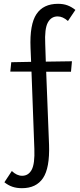

<svg xmlns="http://www.w3.org/2000/svg" viewBox="-20 -731 418 1006"><path d="M220 -408 357 -410 352 -355H222L237 28Q241 149 205.5 202Q170 255 95 255Q67 255 45 247.5Q23 240 3 224L42 165Q68 190 96 190Q129 190 146 158.5Q163 127 160 49L145 -356H34L39 -405L143 -407L140 -480Q135 -603 171 -657Q207 -711 284 -711Q312 -711 333.5 -703Q355 -695 375 -679L336 -621Q309 -645 282 -645Q248 -645 230.5 -612.5Q213 -580 217 -500Z"/></svg>

Font: Ysabeau SC Medium
Style: Regular
Weight: 500
Designer: Christian Thalmann (Catharsis Fonts)
Version: Version 0.003